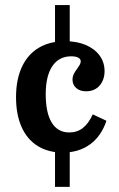

<svg xmlns="http://www.w3.org/2000/svg" viewBox="-20 -591 470 758"><path d="M43.3 -207.2Q43.3 -277 66.4 -326.6Q89.4 -376.2 132.9 -402.3Q176.4 -428.3 237.9 -428.3Q283.4 -428.3 318.6 -413.4Q353.8 -398.4 373.3 -371.7Q392.8 -345 392.8 -310.2Q392.8 -275.8 373.1 -253.2Q353.5 -230.6 320 -230.6Q295.8 -230.6 281.1 -243.2Q266.3 -255.9 266.3 -276Q266.3 -288.6 271.2 -298.6Q276.1 -308.5 285.1 -320.3Q291.8 -329.9 295.3 -336.2Q298.7 -342.5 298.7 -349.1Q298.7 -358.3 288.7 -363.5Q278.7 -368.7 261.5 -368.7Q212.8 -368.7 186.6 -329.8Q160.5 -290.9 160.5 -219.3Q160.5 -145.8 184.2 -107Q207.9 -68.1 253.5 -68.1Q284.6 -68.1 307.1 -85.7Q329.7 -103.3 346.1 -139.5L400.2 -114.2Q379.9 -53.2 335.3 -20.9Q290.7 11.3 227.7 11.3Q170.5 11.3 128.7 -14.7Q86.9 -40.8 65.1 -89.9Q43.3 -139.1 43.3 -207.2ZM197.2 -25.9H255.3V146.8H197.2ZM197.2 -571H255.3V-404.7H197.2Z"/></svg>

Font: Playfair Micro SmCond SmLight
Style: Regular
Weight: 360
Width: 4
Designer: Claus Eggers Sørensen
Foundry: Claus Eggers Sørensen
Version: Version 2.100;Glyphs 3.2 (3219)